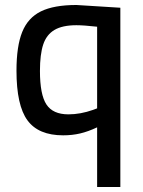

<svg xmlns="http://www.w3.org/2000/svg" viewBox="-20 -531 571 769"><path d="M369 -21Q333 -4 301 3.5Q269 11 233 11Q134 11 90 -49Q46 -109 46 -248Q46 -346 69 -403Q92 -460 144 -485.5Q196 -511 286 -511L462 -500V218H369ZM353 -91 369 -97V-424Q315 -430 286 -430Q230 -430 198 -411Q166 -392 153 -352.5Q140 -313 140 -247Q140 -152 166 -112.5Q192 -73 254 -73Q302 -73 353 -91Z"/></svg>

Font: sheba-seeBold
Style: Regular
Weight: 600
Designer: Mohamed Galeb, the designers
Foundry: Kief Type Foundry
Version: Version 2.010; ttfautohint (v1.5.33-1714) -l 8 -r 50 -G 200 